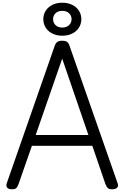

<svg xmlns="http://www.w3.org/2000/svg" viewBox="-20 -1380 917 1414"><path d="M68 14Q42 14 32.5 1.5Q23 -11 30 -31L382 -1040Q390 -1063 402.5 -1071.5Q415 -1080 438 -1080Q462 -1080 474 -1071.5Q486 -1063 493 -1040L846 -31Q854 -11 843 1.5Q832 14 806 14Q784 14 774.5 5.5Q765 -3 757 -23L660 -306H215L116 -23Q109 -3 99.5 5.5Q90 14 68 14ZM243 -386H631L438 -948ZM438 -1117Q398 -1117 366.5 -1132.5Q335 -1148 317 -1176Q299 -1204 299 -1239Q299 -1274 317 -1301.5Q335 -1329 366.5 -1344.5Q398 -1360 438 -1360Q480 -1360 511.5 -1344.5Q543 -1329 561 -1301.5Q579 -1274 579 -1239Q579 -1204 561 -1176Q543 -1148 511.5 -1132.5Q480 -1117 438 -1117ZM438 -1177Q470 -1177 488.5 -1195Q507 -1213 507 -1239Q507 -1265 488.5 -1282.5Q470 -1300 438 -1300Q407 -1300 389 -1282.5Q371 -1265 371 -1239Q371 -1213 389 -1195Q407 -1177 438 -1177Z"/></svg>

Font: Playwrite AR
Style: Regular
Weight: 400
Designer: Veronika Burian, José Scaglione
Foundry: TypeTogether
Version: Version 1.002